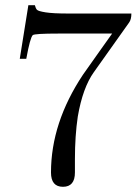

<svg xmlns="http://www.w3.org/2000/svg" viewBox="-20 -696 540 738"><path d="M56 -470 89 -676H114Q117 -664 122 -658.5Q127 -653 155.5 -648.5Q184 -644 242 -644H485Q485 -621 476 -609L341 -419Q298 -359 279 -248Q268 -174 268 -84V-33Q268 22 222 22Q176 22 176 -33Q176 -224 299 -409Q312 -428 360.5 -496Q409 -564 411 -567H204Q113 -567 106 -561Q96 -552 81 -470Z"/></svg>

Font: CMU Serif
Style: Roman
Weight: 500
Version: Version 0.7.0